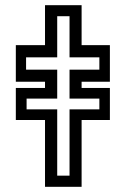

<svg xmlns="http://www.w3.org/2000/svg" viewBox="-20 -720 489 740"><path d="M153.5 0V-257.5H41V-381H153.5V-405H41V-546H153.5V-700H294.5V-546H403.5V-405H294.5V-381H403.5V-257.5H294.5V0ZM200.5 -43H248V-298.5H363V-340H248V-451.5H363V-499H248V-657.5H200.5V-499H80.5V-451.5H200.5V-340H82.5V-298.5H200.5Z"/></svg>

Font: Tourney Thin Medium
Style: Regular
Weight: 500
Version: Version 1.015